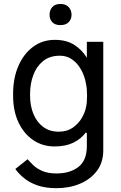

<svg xmlns="http://www.w3.org/2000/svg" viewBox="-20 -756 620 980"><path d="M46.9 -267V-277Q46.9 -357.2 73.9 -419.4Q100.9 -481.5 148.8 -517Q196.7 -552.6 259.9 -552.6Q318.5 -552.6 358.3 -527.5Q398.1 -502.5 423.3 -461.3V-542.6H507.1V11.4Q507.1 72.4 475 115.6Q442.8 158.7 388.7 181.6Q334.5 204.5 268.5 204.5Q211.6 204.5 171 190.2Q130.3 175.8 102.8 153.2Q75.3 130.7 58.2 106.5L120.7 56.8Q130.7 68.2 147.9 85.4Q165.1 102.6 194.1 115.9Q223 129.3 268.5 129.3Q336.6 129.3 379.4 96.8Q422.2 64.3 423.3 -7.1V-76.7L418 -79.5Q392.8 -46.5 353.9 -27.5Q315 -8.5 258.5 -8.5Q196.7 -8.5 149 -41.2Q101.2 -73.9 74 -132.1Q46.9 -190.3 46.9 -267ZM133.5 -277V-267Q133.5 -215.9 150.6 -174.4Q167.6 -132.8 200.3 -108.3Q233 -83.8 279.8 -83.8Q321.7 -83.8 351 -104Q380.3 -124.3 397.2 -153.4Q414.1 -182.5 419 -208.8Q424.4 -232.2 424.4 -267.4Q424.4 -302.6 419 -328.1Q416.2 -348 407 -372.5Q397.7 -397 381.6 -419.6Q365.4 -442.1 341.4 -456.9Q317.5 -471.6 285.5 -471.6Q233.7 -471.6 199.9 -444.2Q166.2 -416.9 149.9 -372.5Q133.5 -328.1 133.5 -277ZM233 -680.4Q233 -703.8 246.8 -719.8Q260.7 -735.8 288.4 -735.8Q316.1 -735.8 330.6 -719.8Q345.2 -703.8 345.2 -680.4Q345.2 -658 330.6 -642.9Q316.1 -627.8 288.4 -627.8Q260.7 -627.8 246.8 -642.9Q233 -658 233 -680.4Z"/></svg>

Font: Interface
Style: Regular
Weight: 400
Designer: Rasmus Andersson
Foundry: rsms
Version: Version 1.8